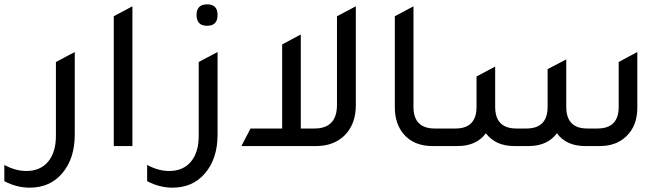

<svg xmlns="http://www.w3.org/2000/svg" viewBox="-107 -674 3051 886"><path d="M238 -53Q238 59 179 127Q123 192 30 192Q-30 192 -87 162V87Q-36 115 15 115Q79 115 115 72Q151 29 151 -47V-388L238 -434Z M418 0V-599L504 -645V0Z M849 -555Q800 -555 800 -605Q800 -654 849 -654Q897 -654 897 -605Q897 -555 849 -555ZM897 -53Q897 59 838 127Q782 192 689 192Q629 192 572 162V87Q623 115 674 115Q738 115 774 72Q810 29 810 -47V-388L897 -434Z M1448 -599 1535 -645V-189Q1535 -100 1482 -48Q1432 0 1351 0H1007L1049 -81H1195V-469L1281 -515V-81H1344Q1448 -81 1448 -190Z M1889 0Q1802 0 1755 -56Q1715 -104 1715 -178V-599L1801 -645V-181Q1801 -81 1899 -81H1965V0Z M1905 0V-81H1995Q2092 -81 2092 -181V-321L2178 -367V-181Q2178 -81 2276 -81H2322Q2420 -81 2420 -181V-355L2506 -400V-181Q2506 -81 2603 -81H2650Q2748 -81 2748 -181V-388L2834 -434V-178Q2834 -93 2783 -45Q2738 -1 2663 0H2594Q2506 0 2463 -59Q2420 -1 2335 0H2266Q2180 0 2135 -59Q2092 0 2004 0Z"/></svg>

Font: TajawalTap Med
Style: Regular
Weight: 500
Designer: Boutros Fonts
Foundry: Created by Boutros International 2017
Version: Version 2.700